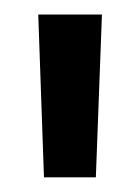

<svg xmlns="http://www.w3.org/2000/svg" viewBox="-20 -720 190 262"><path d="M32.2 -700.2H119.1L110.8 -478H40Z"/></svg>

Font: ABeeZee
Style: Regular
Weight: 400
Designer: Anja Meiners
Foundry: Anja Meiners
Version: Version 1.002